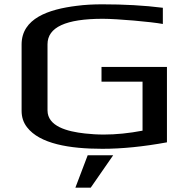

<svg xmlns="http://www.w3.org/2000/svg" viewBox="-20 -679 873 889"><path d="M734 -568V-643C647 -654 554 -659 454 -659C412 -659 373 -657 335 -652C205 -636 80 -594 80 -473V-166C80 -137 88 -112 105 -90C164 -13 302 10 454 10C545 10 644 0 753 -20V-369H450V-301H640V-74C577 -62 517 -56 461 -56C430 -56 400 -58 373 -61C291 -70 200 -94 200 -168V-474C200 -553 285 -592 456 -592C522 -592 681 -578 734 -568ZM504 40H386L329 190H400Z"/></svg>

Font: Gamestation Extended
Style: Regular
Weight: 400
Width: 7
Designer: Jonas Hecksher
Foundry: Jonas Hecksher, Playtypeª, e-types AS
Version: Version 1.003